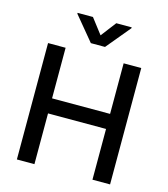

<svg xmlns="http://www.w3.org/2000/svg" viewBox="-135 -1054 1012 1159"><g transform="rotate(15 371.0 -475.0)"><path d="M79.9 0H189.6V-317.1H552.2V0H662.3V-727.3H552.2V-411.2H189.6V-727.3H79.9ZM204.9 -944.2 329.5 -793.7H418L543 -944.2V-949.6H446.7L373.9 -854.4L300.8 -949.6H204.9Z"/></g></svg>

Font: Magic Ui Pro Medium
Style: Regular
Weight: 500
Designer: Stefan Endress, Andreas Faust
Version: Version 1.000;FEAKit 1.0